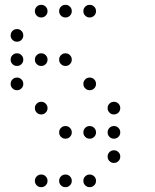

<svg xmlns="http://www.w3.org/2000/svg" viewBox="-20 -696 640 792"><path d="M149 -676Q139 -676 131.5 -668.5Q124 -661 124 -651V-649Q124 -639 131.5 -631.5Q139 -624 149 -624H151Q161 -624 168.5 -631.5Q176 -639 176 -649V-651Q176 -661 168.5 -668.5Q161 -676 151 -676ZM249 -676Q239 -676 231.5 -668.5Q224 -661 224 -651V-649Q224 -639 231.5 -631.5Q239 -624 249 -624H251Q261 -624 268.5 -631.5Q276 -639 276 -649V-651Q276 -661 268.5 -668.5Q261 -676 251 -676ZM349 -676Q339 -676 331.5 -668.5Q324 -661 324 -651V-649Q324 -639 331.5 -631.5Q339 -624 349 -624H351Q361 -624 368.5 -631.5Q376 -639 376 -649V-651Q376 -661 368.5 -668.5Q361 -676 351 -676ZM49 -576Q39 -576 31.5 -568.5Q24 -561 24 -551V-549Q24 -539 31.5 -531.5Q39 -524 49 -524H51Q61 -524 68.5 -531.5Q76 -539 76 -549V-551Q76 -561 68.5 -568.5Q61 -576 51 -576ZM49 -476Q39 -476 31.5 -468.5Q24 -461 24 -451V-449Q24 -439 31.5 -431.5Q39 -424 49 -424H51Q61 -424 68.5 -431.5Q76 -439 76 -449V-451Q76 -461 68.5 -468.5Q61 -476 51 -476ZM149 -476Q139 -476 131.5 -468.5Q124 -461 124 -451V-449Q124 -439 131.5 -431.5Q139 -424 149 -424H151Q161 -424 168.5 -431.5Q176 -439 176 -449V-451Q176 -461 168.5 -468.5Q161 -476 151 -476ZM249 -476Q239 -476 231.5 -468.5Q224 -461 224 -451V-449Q224 -439 231.5 -431.5Q239 -424 249 -424H251Q261 -424 268.5 -431.5Q276 -439 276 -449V-451Q276 -461 268.5 -468.5Q261 -476 251 -476ZM49 -376Q39 -376 31.5 -368.5Q24 -361 24 -351V-349Q24 -339 31.5 -331.5Q39 -324 49 -324H51Q61 -324 68.5 -331.5Q76 -339 76 -349V-351Q76 -361 68.5 -368.5Q61 -376 51 -376ZM349 -376Q339 -376 331.5 -368.5Q324 -361 324 -351V-349Q324 -339 331.5 -331.5Q339 -324 349 -324H351Q361 -324 368.5 -331.5Q376 -339 376 -349V-351Q376 -361 368.5 -368.5Q361 -376 351 -376ZM149 -276Q139 -276 131.5 -268.5Q124 -261 124 -251V-249Q124 -239 131.5 -231.5Q139 -224 149 -224H151Q161 -224 168.5 -231.5Q176 -239 176 -249V-251Q176 -261 168.5 -268.5Q161 -276 151 -276ZM449 -276Q439 -276 431.5 -268.5Q424 -261 424 -251V-249Q424 -239 431.5 -231.5Q439 -224 449 -224H451Q461 -224 468.5 -231.5Q476 -239 476 -249V-251Q476 -261 468.5 -268.5Q461 -276 451 -276ZM249 -176Q239 -176 231.5 -168.5Q224 -161 224 -151V-149Q224 -139 231.5 -131.5Q239 -124 249 -124H251Q261 -124 268.5 -131.5Q276 -139 276 -149V-151Q276 -161 268.5 -168.5Q261 -176 251 -176ZM349 -176Q339 -176 331.5 -168.5Q324 -161 324 -151V-149Q324 -139 331.5 -131.5Q339 -124 349 -124H351Q361 -124 368.5 -131.5Q376 -139 376 -149V-151Q376 -161 368.5 -168.5Q361 -176 351 -176ZM449 -176Q439 -176 431.5 -168.5Q424 -161 424 -151V-149Q424 -139 431.5 -131.5Q439 -124 449 -124H451Q461 -124 468.5 -131.5Q476 -139 476 -149V-151Q476 -161 468.5 -168.5Q461 -176 451 -176ZM449 -76Q439 -76 431.5 -68.5Q424 -61 424 -51V-49Q424 -39 431.5 -31.5Q439 -24 449 -24H451Q461 -24 468.5 -31.5Q476 -39 476 -49V-51Q476 -61 468.5 -68.5Q461 -76 451 -76ZM149 24Q139 24 131.5 31.5Q124 39 124 49V51Q124 61 131.5 68.5Q139 76 149 76H151Q161 76 168.5 68.5Q176 61 176 51V49Q176 39 168.5 31.5Q161 24 151 24ZM249 24Q239 24 231.5 31.5Q224 39 224 49V51Q224 61 231.5 68.5Q239 76 249 76H251Q261 76 268.5 68.5Q276 61 276 51V49Q276 39 268.5 31.5Q261 24 251 24ZM349 24Q339 24 331.5 31.5Q324 39 324 49V51Q324 61 331.5 68.5Q339 76 349 76H351Q361 76 368.5 68.5Q376 61 376 51V49Q376 39 368.5 31.5Q361 24 351 24Z"/></svg>

Font: Doto Rounded
Style: Regular
Weight: 400
Monospace: yes
Version: Version 1.000